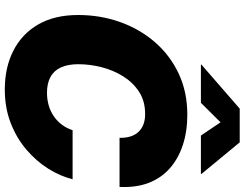

<svg xmlns="http://www.w3.org/2000/svg" viewBox="-128 -865 1003 787"><g transform="rotate(90 373.5 -471.5)"><path d="M346.7 10.3Q256.8 10.3 188 -24.7Q119.1 -59.6 80.3 -126.5Q41.5 -193.4 41.5 -290.5Q41.5 -381.3 70.3 -462.2Q99.1 -543 152.8 -605Q206.5 -667 281.7 -702.4Q356.9 -737.8 450.2 -737.8Q519 -737.8 575 -719.2Q630.9 -700.7 670.7 -665.3Q710.4 -629.9 730 -578.4Q749.5 -526.9 746.1 -460H544.9Q545.4 -483.9 539.8 -503.2Q534.2 -522.5 521.7 -536.4Q509.3 -550.3 490.7 -557.6Q472.2 -564.9 447.3 -564.9Q394.5 -564.9 356.2 -540Q317.9 -515.1 292.7 -474.6Q267.6 -434.1 255.4 -386Q243.2 -337.9 243.2 -291Q243.2 -248.5 256.3 -219.7Q269.5 -190.9 295.7 -176.8Q321.8 -162.6 359.9 -162.6Q388.2 -162.6 412.8 -169.9Q437.5 -177.2 457.5 -191.2Q477.5 -205.1 491.7 -224.4Q505.9 -243.7 513.7 -267.6H714.8Q702.1 -216.8 671.4 -167.7Q640.6 -118.7 593.5 -78.4Q546.4 -38.1 484.4 -13.9Q422.4 10.3 346.7 10.3ZM401.4 -793.5H244.6L245.1 -795.9L425.3 -952.6H563.5L692.9 -795.9V-793.5H535.6L481.4 -874Z"/></g></svg>

Font: Inter 18pt Black
Style: Italic
Weight: 900
Italic angle: -9.3988°
Designer: Rasmus Andersson
Foundry: rsms
Version: Version 4.001;git-66647c0bb